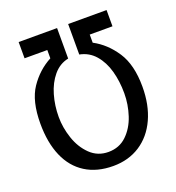

<svg xmlns="http://www.w3.org/2000/svg" viewBox="-133 -831 865 944"><g transform="rotate(-20 300.0 -359.0)"><path d="M530 -640H411V-597.5Q477 -562.5 522 -494Q567 -425.5 567 -311Q567 -215.5 534 -143.5Q501 -71.5 440.5 -32.2Q380 7 300 7Q215 7 155 -30.8Q95 -68.5 64 -140Q33 -211.5 33 -311Q33 -429.5 77.5 -495.2Q122 -561 189 -596.5V-640H70V-725H271V-565.5Q224.5 -556 192.5 -517.8Q160.5 -479.5 144.8 -425Q129 -370.5 129 -311Q129 -255.5 148 -198.8Q167 -142 206 -104Q245 -66 301 -66Q358 -66 396.5 -103Q435 -140 453.5 -196.2Q472 -252.5 472 -311Q472 -374 457 -428Q442 -482 410 -519Q378 -556 329 -565.5V-725H530Z"/></g></svg>

Font: JuliaMono
Style: Regular
Weight: 400
Monospace: yes
Designer: cormullion
Foundry: corm
Version: Version 0.055; ttfautohint (v1.8.4)